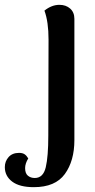

<svg xmlns="http://www.w3.org/2000/svg" viewBox="-116 -546 394 795"><path d="M-96 146Q-96 122 -80.5 104.5Q-65 87 -37 87Q-23 87 -14.5 92.5Q-6 98 1 110Q-12 131 -12 150Q-12 172 -0.5 181.5Q11 191 28 191Q63 191 73.5 146.5Q84 102 84 15L85 -382Q85 -456 68 -502Q98 -526 130 -526Q157 -526 174.5 -510.5Q192 -495 192 -468V34Q192 120 152.5 174.5Q113 229 24 229Q-35 229 -65.5 206Q-96 183 -96 146Z"/></svg>

Font: Arima Madurai
Style: Bold
Weight: 700
Designer: Joana Correia and Natanael Gama
Foundry: NDISCOVER
Version: Version 1.019